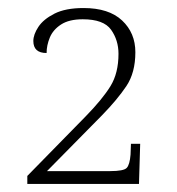

<svg xmlns="http://www.w3.org/2000/svg" viewBox="-20 -845 440 478"><path d="M48 -387V-407L193 -555Q235 -598 255 -630.5Q275 -663 275 -711Q275 -745 256.5 -771Q238 -797 186 -797Q152 -797 132 -784Q112 -771 104 -751.5Q96 -732 96 -713Q63 -713 63 -743Q63 -759 75.5 -778Q88 -797 115.5 -811Q143 -825 188 -825Q251 -825 284 -794Q317 -763 317 -715Q317 -664 294.5 -630.5Q272 -597 234 -558L97 -419H254Q288 -419 295.5 -427Q303 -435 305 -460L306 -487H329L326 -387Z"/></svg>

Font: Noto Serif Tamil ExtraLight
Style: Regular
Weight: 200
Designer: Indian Type Foundry, Tom Grace, and the Monotype Design Team
Foundry: Monotype Imaging Inc.
Version: Version 2.004; ttfautohint (v1.8.4.7-5d5b)